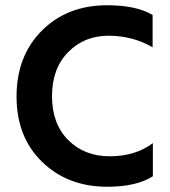

<svg xmlns="http://www.w3.org/2000/svg" viewBox="-20 -703 649 731"><path d="M388 8Q238 8 140.5 -86.5Q43 -181 43 -335.5Q43 -490 139.5 -586.5Q236 -683 388 -683Q499 -683 561 -646V-523Q485 -567 393 -567Q301 -567 239.5 -504.5Q178 -442 178 -337Q178 -232 239.5 -170Q301 -108 398 -108Q495 -108 562 -158V-32Q500 8 388 8Z"/></svg>

Font: Hind Colombo SemiBold
Style: Regular
Weight: 600
Designer: Jyotish Sonowal, Aditi Pimprikar
Foundry: Indian Type Foundry
Version: Version 1.000;PS 1.0;hotconv 1.0.86;makeotf.lib2.5.63406; tt